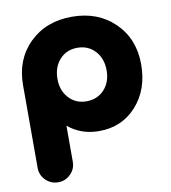

<svg xmlns="http://www.w3.org/2000/svg" viewBox="-82 -592 782 877"><g transform="rotate(-10 309.0 -154.0)"><path d="M309.1 -377Q259.3 -377 227.5 -342Q195.8 -307.1 195.8 -252Q195.8 -198.2 227.8 -163.6Q259.8 -128.9 309.1 -128.9Q359.9 -128.9 391.8 -163.3Q423.8 -197.8 423.8 -252Q423.8 -307.6 391.8 -342.3Q359.9 -377 309.1 -377ZM36.1 131.8V-252Q36.1 -370.6 112.5 -445.8Q189 -521 309.1 -521Q430.2 -521 507.1 -445.8Q584 -370.6 584 -252Q584 -135.3 516.4 -60.1Q448.7 15.1 342.8 15.1Q258.8 15.1 199.2 -35.2V131.8Q199.2 165.5 175.3 189.2Q151.4 212.9 118.2 212.9Q84 212.9 60.1 189.2Q36.1 165.5 36.1 131.8Z"/></g></svg>

Font: LT Saeada
Style: Bold
Weight: 700
Designer: Daniel Lyons
Foundry: LyonsType
Version: Version 1.001